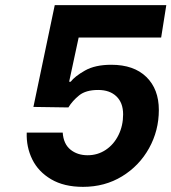

<svg xmlns="http://www.w3.org/2000/svg" viewBox="-20 -720 667 747"><path d="M84 -204H224Q227 -160 254 -138Q281 -116 321 -116Q360 -116 391.5 -137Q423 -158 441 -194.5Q459 -231 459 -275Q459 -320 433 -345Q407 -370 362 -370Q314 -370 288 -349Q262 -328 246 -302L110 -304L193 -700H627L607 -574H286L249 -402H255Q271 -423 310.5 -445.5Q350 -468 413 -468Q501 -468 549.5 -420.5Q598 -373 598 -292Q598 -212 560 -143.5Q522 -75 455 -34Q388 7 303 7Q229 7 179 -22.5Q129 -52 105.5 -100Q82 -148 84 -204Z"/></svg>

Font: Be Vietnam
Style: Bold Italic
Weight: 700
Italic angle: -9.66701°
Designer: Gabriel Lam
Foundry: TypeRant
Version: Version 3.000